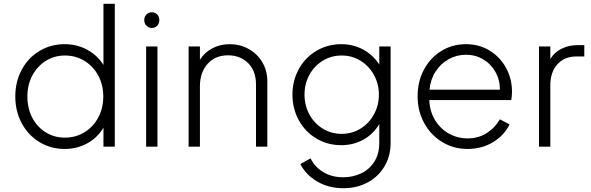

<svg xmlns="http://www.w3.org/2000/svg" viewBox="-20 -777 3131 1017"><path d="M61 -266Q61 -344 95 -407.5Q129 -471 189 -507Q249 -543 322 -543Q388 -543 442 -513.5Q496 -484 528 -433V-757H588V0H528V-101Q497 -48 442.5 -18Q388 12 322 12Q249 12 189 -24.5Q129 -61 95 -124.5Q61 -188 61 -266ZM324 -48Q381 -48 427.5 -76.5Q474 -105 500.5 -154.5Q527 -204 527 -266Q527 -327 500.5 -376.5Q474 -426 427.5 -454.5Q381 -483 324 -483Q268 -483 222.5 -454.5Q177 -426 151 -376.5Q125 -327 125 -266Q125 -204 150.5 -154.5Q176 -105 221.5 -76.5Q267 -48 324 -48Z M754 -531H814V0H754ZM784 -712Q801 -712 812.5 -700.5Q824 -689 824 -671Q824 -653 813 -641Q802 -629 784 -629Q767 -629 755.5 -641Q744 -653 744 -671Q744 -688 755.5 -700Q767 -712 784 -712Z M979 -531H1039V-460Q1063 -499 1104.5 -521Q1146 -543 1197 -543Q1251 -543 1296.5 -518Q1342 -493 1369 -448Q1396 -403 1396 -347V0H1336V-330Q1336 -401 1294.5 -442.5Q1253 -484 1188 -484Q1120 -484 1079.5 -438.5Q1039 -393 1039 -320V0H979Z M1571 92 1625 62Q1648 108 1693 135Q1738 162 1798 162Q1849 162 1892.5 141.5Q1936 121 1962.5 80Q1989 39 1989 -20V-120Q1958 -67 1905 -37.5Q1852 -8 1788 -8Q1715 -8 1655.5 -43.5Q1596 -79 1562.5 -140.5Q1529 -202 1529 -276Q1529 -349 1562.5 -410.5Q1596 -472 1655.5 -507.5Q1715 -543 1788 -543Q1852 -543 1904.5 -514Q1957 -485 1989 -435V-531H2049V-20Q2049 49 2017 103.5Q1985 158 1928 189Q1871 220 1799 220Q1721 220 1660.5 184.5Q1600 149 1571 92ZM1790 -68Q1845 -68 1890 -96Q1935 -124 1961 -171.5Q1987 -219 1987 -276Q1987 -332 1961 -379.5Q1935 -427 1890 -455Q1845 -483 1790 -483Q1734 -483 1689 -455Q1644 -427 1618.5 -380Q1593 -333 1593 -276Q1593 -219 1618.5 -171.5Q1644 -124 1689 -96Q1734 -68 1790 -68Z M2192 -267Q2192 -345 2225.5 -408Q2259 -471 2317.5 -507Q2376 -543 2448 -543Q2519 -543 2574.5 -508.5Q2630 -474 2661 -416.5Q2692 -359 2692 -291Q2692 -268 2688 -247H2254Q2256 -188 2284 -141.5Q2312 -95 2357.5 -69.5Q2403 -44 2457 -44Q2513 -44 2556.5 -71Q2600 -98 2628 -145L2679 -118Q2651 -60 2591.5 -24Q2532 12 2457 12Q2383 12 2322.5 -24.5Q2262 -61 2227 -125Q2192 -189 2192 -267ZM2628 -302Q2628 -354 2604 -396.5Q2580 -439 2539 -463Q2498 -487 2448 -487Q2399 -487 2356.5 -463.5Q2314 -440 2287 -398Q2260 -356 2255 -302Z M2835 -531H2895V-464Q2915 -499 2953.5 -518.5Q2992 -538 3041 -538H3075V-478H3034Q2970 -478 2932.5 -436.5Q2895 -395 2895 -325V0H2835Z"/></svg>

Font: Evergrow Sans
Style: Light
Weight: 300
Foundry: 10Web
Version: Version 1.000